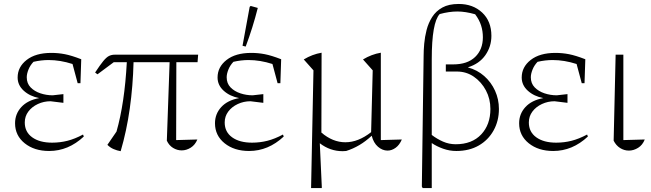

<svg xmlns="http://www.w3.org/2000/svg" viewBox="-20 -755 3285 969"><path d="M228 7Q153 7 104.5 -32Q56 -71 56 -133Q56 -180 87.5 -214.5Q119 -249 178 -260Q131 -269 100 -297Q69 -325 69 -364Q69 -417 114.5 -452.5Q160 -488 239 -488Q274 -488 307.5 -481.5Q341 -475 390 -456L386 -335H372L346 -432Q284 -452 225 -452Q188 -452 149 -443Q132 -425 123.5 -403.5Q115 -382 115 -365Q115 -334 134.5 -314Q154 -294 184 -284Q214 -274 246 -274L300 -280V-236L235 -244Q201 -244 171 -230Q141 -216 123 -192Q105 -168 105 -137Q105 -89 142.5 -62Q180 -35 243 -35Q283 -35 320.5 -44.5Q358 -54 399 -76L403 -66Q325 7 228 7Z M589 8Q571 5 553.5 -2.5Q536 -10 522 -24L568 -91Q609 -235 620 -441H554L472 -380L460 -389Q485 -427 501 -446.5Q517 -466 530 -472.5Q543 -479 559 -479H980L977 -441H870L869 -48L976 -51Q965 -24 943 -10Q921 4 897 4Q874 4 853.5 -8.5Q833 -21 822 -45L836 -441H654Q651 -321 635 -207.5Q619 -94 589 8Z M1237 7Q1162 7 1113.5 -32Q1065 -71 1065 -133Q1065 -180 1096.5 -214.5Q1128 -249 1187 -260Q1140 -269 1109 -297Q1078 -325 1078 -364Q1078 -417 1123.5 -452.5Q1169 -488 1248 -488Q1283 -488 1316.5 -481.5Q1350 -475 1399 -456L1395 -335H1381L1355 -432Q1293 -452 1234 -452Q1197 -452 1158 -443Q1141 -425 1132.5 -403.5Q1124 -382 1124 -365Q1124 -334 1143.5 -314Q1163 -294 1193 -284Q1223 -274 1255 -274L1309 -280V-236L1244 -244Q1210 -244 1180 -230Q1150 -216 1132 -192Q1114 -168 1114 -137Q1114 -89 1151.5 -62Q1189 -35 1252 -35Q1292 -35 1329.5 -44.5Q1367 -54 1408 -76L1412 -66Q1334 7 1237 7ZM1220 -520 1204 -524 1240 -720 1245 -725 1281 -715Q1256 -616 1220 -520Z M1550 194 1562 -400 1513 -455Q1556 -481 1603 -489L1602 -86Q1659 -37 1723 -37Q1788 -37 1853 -88L1861 -400L1812 -455Q1855 -481 1902 -489V-48L2008 -51Q1996 -23 1976.5 -9Q1957 5 1936 5Q1910 5 1887.5 -14.5Q1865 -34 1856 -70Q1826 -42 1794 -23Q1762 -4 1727 7Q1723 7 1718.5 7.5Q1714 8 1709 8Q1646 8 1594 -32L1604 186V194Z M2113 194 2109 186 2118 -475Q2118 -501 2121 -535Q2124 -569 2133 -604Q2142 -639 2161 -669Q2180 -699 2212.5 -717Q2245 -735 2295 -735Q2367 -735 2413.5 -691.5Q2460 -648 2460 -574Q2460 -520 2429.5 -476.5Q2399 -433 2341 -415Q2389 -402 2424 -371Q2459 -340 2478.5 -297Q2498 -254 2498 -205Q2498 -145 2471 -96.5Q2444 -48 2396 -20.5Q2348 7 2283 7Q2249 7 2216.5 -4.5Q2184 -16 2159 -33V194ZM2159 -456V-74Q2185 -54 2215.5 -40.5Q2246 -27 2280 -27Q2362 -27 2408.5 -76.5Q2455 -126 2455 -205Q2455 -256 2432.5 -298.5Q2410 -341 2372 -367.5Q2334 -394 2286 -394H2230V-430H2267Q2339 -430 2378 -467.5Q2417 -505 2417 -567Q2417 -598 2408 -626.5Q2399 -655 2378 -683Q2329 -697 2288 -697Q2247 -697 2199 -684Q2159 -641 2159 -456Z M2772 7Q2697 7 2648.5 -32Q2600 -71 2600 -133Q2600 -180 2631.5 -214.5Q2663 -249 2722 -260Q2675 -269 2644 -297Q2613 -325 2613 -364Q2613 -417 2658.5 -452.5Q2704 -488 2783 -488Q2818 -488 2851.5 -481.5Q2885 -475 2934 -456L2930 -335H2916L2890 -432Q2828 -452 2769 -452Q2732 -452 2693 -443Q2676 -425 2667.5 -403.5Q2659 -382 2659 -365Q2659 -334 2678.5 -314Q2698 -294 2728 -284Q2758 -274 2790 -274L2844 -280V-236L2779 -244Q2745 -244 2715 -230Q2685 -216 2667 -192Q2649 -168 2649 -137Q2649 -89 2686.5 -62Q2724 -35 2787 -35Q2827 -35 2864.5 -44.5Q2902 -54 2943 -76L2947 -66Q2869 7 2772 7Z M3077 -45 3087 -479H3126V-48L3234 -51Q3223 -23 3200.5 -9Q3178 5 3154 5Q3130 5 3109.5 -8Q3089 -21 3077 -45Z"/></svg>

Font: Piazzolla ExtraLight
Style: Regular
Weight: 200
Designer: Juan Pablo del Peral
Foundry: Huerta Tipografica
Version: Version 1.330